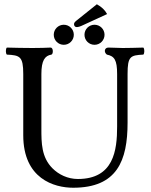

<svg xmlns="http://www.w3.org/2000/svg" viewBox="-20 -870 707 900"><path d="M323 10C529 10 578 -117 578 -295V-523C578 -606 591 -611 652 -614C658 -620 658 -641 652 -647C622 -646 578 -645 555 -645C532 -645 514 -647 488 -647C469 -647 466 -625 481 -614C516 -607 529 -589 529 -523V-277C529 -165 513 -31 345 -31C297 -31 255 -52 226 -81C174 -133 174 -201 174 -265C174 -267 174 -268 174 -269V-523C174 -586 190 -609 221 -614C230 -616 231 -647 217 -647C192 -646 173 -645 132 -645C93 -645 49 -646 12 -647C6 -641 6 -620 12 -614C73 -611 89 -606 89 -523V-236C89 -32 234 10 323 10ZM434 -850 339 -774C329 -766 327 -762 327 -756C327 -749 332 -743 339 -743C346 -743 355 -745 371 -753L482 -804C472 -823 456 -838 434 -850ZM232 -707C232 -681 253 -660 279 -660C305 -660 326 -681 326 -707C326 -733 305 -754 279 -754C253 -754 232 -733 232 -707ZM376 -707C376 -681 397 -660 423 -660C449 -660 470 -681 470 -707C470 -733 449 -754 423 -754C397 -754 376 -733 376 -707Z"/></svg>

Font: Libertinus Serif
Style: Regular
Weight: 400
Designer: Philipp H. Poll, Khaled Hosny
Foundry: Caleb Maclennan
Version: Version 7.050;RELEASE